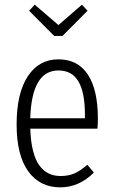

<svg xmlns="http://www.w3.org/2000/svg" viewBox="-20 -787 483 818"><path d="M246.1 -633.8H210.9L104 -741.2L127.9 -767.1L229 -680.2L329.1 -767.1L353 -741.2ZM397 -280.8Q397 -258.3 395 -238.8H108.9Q110.8 -183.1 121.1 -143.3Q131.3 -103.5 148.7 -80.8Q166 -58.1 188 -47.6Q210 -37.1 237.8 -37.1Q272 -37.1 297.9 -48.6Q323.7 -60.1 352.1 -85L379.9 -51.8Q316.9 11.2 236.8 11.2Q149.4 11.2 100.1 -57.4Q50.8 -126 50.8 -256.8Q50.8 -389.6 98.4 -461.9Q146 -534.2 229 -534.2Q311.5 -534.2 354.2 -469.5Q397 -404.8 397 -280.8ZM341.8 -283.2V-298.8Q341.8 -393.1 314.2 -439.9Q286.6 -486.8 229 -486.8Q115.2 -486.8 108.9 -283.2Z"/></svg>

Font: Fira Sans Compressed Light
Style: Regular
Weight: 300
Width: 1
Designer: Carrois Corporate & Edenspiekermann AG
Foundry: Carrois Corporate GbR & Edenspiekermann AG
Version: Version 4.203;PS 004.203;hotconv 1.0.88;makeotf.lib2.5.64775